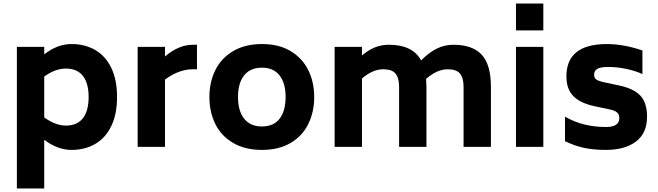

<svg xmlns="http://www.w3.org/2000/svg" viewBox="-20 -827 3706 1081"><path d="M639 -281Q639 -184 606.5 -117Q574 -50 516 -16.5Q458 17 383 17Q304 17 229 -40V234H75V-563H229V-521Q303 -579 383 -579Q458 -579 516 -545.5Q574 -512 606.5 -445Q639 -378 639 -281ZM479 -281Q479 -359 446.5 -400Q414 -441 351 -441Q291 -441 229 -396V-166Q292 -120 351 -120Q414 -120 446.5 -161Q479 -202 479 -281Z M1089 -575V-437H1066Q987 -437 909 -379V0H755V-563H909V-509Q986 -575 1066 -575Z M1159 -281Q1159 -365 1192.5 -432.5Q1226 -500 1293 -539.5Q1360 -579 1455 -579Q1550 -579 1616 -539.5Q1682 -500 1715.5 -432.5Q1749 -365 1749 -281Q1749 -196 1715.5 -128.5Q1682 -61 1616 -22Q1550 17 1455 17Q1360 17 1293 -22Q1226 -61 1192.5 -128.5Q1159 -196 1159 -281ZM1588 -281Q1588 -359 1554 -402.5Q1520 -446 1455 -446Q1389 -446 1354.5 -402.5Q1320 -359 1320 -281Q1320 -203 1354.5 -159Q1389 -115 1455 -115Q1520 -115 1554 -158.5Q1588 -202 1588 -281Z M2744 -338V0H2590V-338Q2590 -388 2570 -412.5Q2550 -437 2501 -437Q2441 -437 2379 -383Q2381 -355 2381 -338V0H2227V-338Q2227 -388 2207 -412.5Q2187 -437 2138 -437Q2078 -437 2018 -385V0H1864V-563H2018V-515Q2055 -546 2091.5 -560.5Q2128 -575 2170 -575Q2303 -575 2351 -487Q2396 -532 2439.5 -553.5Q2483 -575 2533 -575Q2640 -575 2692 -519Q2744 -463 2744 -338Z M2885 -807H3039V-656H2885ZM2885 -563H3039V0H2885Z M3161 -32V-170Q3216 -139 3272.5 -125.5Q3329 -112 3392 -112Q3467 -112 3467 -162Q3467 -182 3455 -193Q3443 -204 3417 -210L3328 -229Q3247 -246 3208 -286Q3169 -326 3169 -397Q3169 -579 3397 -579Q3491 -579 3597 -543V-410Q3558 -428 3506.5 -439Q3455 -450 3404 -450Q3360 -450 3342.5 -439Q3325 -428 3325 -407Q3325 -389 3336 -380.5Q3347 -372 3371 -366L3460 -347Q3545 -330 3584 -290Q3623 -250 3623 -170Q3623 -77 3560.5 -30Q3498 17 3392 17Q3323 17 3270.5 6Q3218 -5 3161 -32Z"/></svg>

Font: Biryani ExtraBold
Style: Regular
Weight: 800
Designer: Dan Reynolds and Mathieu Reguer
Foundry: Dan Reynolds and Mathieu Reguer
Version: Version 1.004; ttfautohint (v1.1) -l 5 -r 5 -G 72 -x 0 -D la